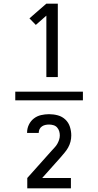

<svg xmlns="http://www.w3.org/2000/svg" viewBox="-20 -868 540 1056"><path d="M235 -444V-782L177 -731L142 -767L235 -848H298V-444ZM436 -316H64V-364H436ZM130 168V111L264 -39Q272 -48 280.5 -57Q289 -66 295 -76.5Q301 -87 305 -99Q309 -111 309 -123Q309 -135 305.5 -146.5Q302 -158 294 -167Q286 -176 274 -179.5Q262 -183 250 -183Q240 -183 230 -181Q220 -179 211 -173Q202 -167 197.5 -157.5Q193 -148 193 -138V-137H129V-139Q129 -162 139 -182.5Q149 -203 166.5 -216.5Q184 -230 206 -235Q228 -240 250 -240Q275 -240 298.5 -233.5Q322 -227 339.5 -210.5Q357 -194 364.5 -170.5Q372 -147 372 -123Q372 -105 367.5 -88Q363 -71 354.5 -56Q346 -41 334.5 -27.5Q323 -14 312 -1L212 111H370V168Z"/></svg>

Font: Moesevka
Style: Regular
Weight: 400
Monospace: yes
Designer: Belleve Invis
Foundry: Belleve Invis
Version: Version 32.5.0; ttfautohint (v1.8.4)